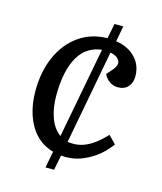

<svg xmlns="http://www.w3.org/2000/svg" viewBox="-103 -714 690 819"><g transform="rotate(15 242.5 -304.5)"><path d="M175 29 189 -44Q143 -57 112 -89.5Q81 -122 65 -170Q49 -218 49 -275Q49 -361 78.5 -427.5Q108 -494 162 -532.5Q216 -571 288 -572L301 -638H340L327 -569Q362 -564 388.5 -547.5Q415 -531 430 -505Q445 -479 445 -445Q445 -417 429 -399Q413 -381 384 -381Q363 -381 346.5 -393Q330 -405 322 -423L343 -447Q367 -474 356 -492.5Q345 -511 316 -516L238 -101Q244 -100 250.5 -99.5Q257 -99 263 -99Q287 -99 310 -107.5Q333 -116 356.5 -133.5Q380 -151 403 -176L436 -142Q427 -130 410.5 -112Q394 -94 369.5 -77Q345 -60 314 -48Q283 -36 245 -36Q241 -36 236 -36.5Q231 -37 226 -37L213 29ZM202 -117 278 -518Q247 -515 221 -499Q195 -483 177 -453Q159 -423 149.5 -379.5Q140 -336 140 -278Q140 -225 155.5 -182Q171 -139 202 -117Z"/></g></svg>

Font: Literata 18pt
Style: Italic
Weight: 400
Italic angle: -2°
Designer: Latin by Veronika Burian and Jose Scaglione. Greek by Irene Vlachou. Cyrillic by Vera Evstafieva
Foundry: TypeTogether
Version: Version 3.103;gftools[0.9.29]